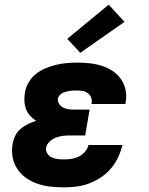

<svg xmlns="http://www.w3.org/2000/svg" viewBox="-20 -797 640 825"><path d="M256 8Q227 8 198 5Q169 2 142.5 -7Q116 -16 93.5 -31.5Q71 -47 55.5 -69.5Q40 -92 34.5 -120Q29 -148 34 -178Q37 -195 45 -212.5Q53 -230 67.5 -242.5Q82 -255 99.5 -263.5Q117 -272 135 -278Q121 -287 109.5 -299.5Q98 -312 92 -328Q86 -344 85 -362Q84 -380 87 -398Q90 -420 102.5 -442Q115 -464 134 -479Q153 -494 175.5 -503.5Q198 -513 221 -518.5Q244 -524 267 -526Q290 -528 313 -528Q340 -528 366.5 -525Q393 -522 418 -514Q443 -506 464 -492Q485 -478 499.5 -457.5Q514 -437 519.5 -411Q525 -385 520 -358Q520 -356 519.5 -354Q519 -352 519 -350H373Q373 -351 373 -351.5Q373 -352 374 -353Q376 -365 372 -376.5Q368 -388 359 -395.5Q350 -403 338 -405.5Q326 -408 313 -408Q305 -408 297 -408Q289 -408 281.5 -406.5Q274 -405 266 -403.5Q258 -402 250.5 -398.5Q243 -395 237 -388.5Q231 -382 229 -375Q227 -362 233.5 -351.5Q240 -341 250 -335.5Q260 -330 272.5 -328Q285 -326 298 -326H365L346 -215H279Q264 -215 249 -213Q234 -211 219.5 -205.5Q205 -200 192.5 -188Q180 -176 178 -161Q176 -148 183.5 -137Q191 -126 203 -120.5Q215 -115 228.5 -113.5Q242 -112 256 -112Q272 -112 288 -114.5Q304 -117 319 -124.5Q334 -132 345.5 -145.5Q357 -159 360 -174H506Q500 -148 488 -122Q476 -96 457.5 -74Q439 -52 414.5 -35.5Q390 -19 363.5 -9Q337 1 310 4.5Q283 8 256 8ZM325 -570 269 -630 447 -777 515 -703Z"/></svg>

Font: Iosevka SS04 Hv Ex Obl
Style: Regular
Weight: 900
Width: 7
Italic angle: -9°
Monospace: yes
Designer: Belleve Invis
Foundry: Belleve Invis
Version: Version 19.0.0; ttfautohint (v1.8.4)